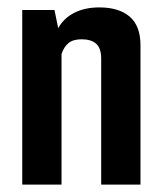

<svg xmlns="http://www.w3.org/2000/svg" viewBox="-20 -498 435 518"><path d="M40 -471H127L137 -422Q152 -449 180.5 -463.5Q209 -478 248 -478Q301 -478 330 -453Q359 -428 359 -376V0H253V-340Q253 -368 239.5 -380Q226 -392 200 -392Q177 -392 164.5 -381.5Q152 -371 146 -352V0H40Z"/></svg>

Font: Smooch Sans
Style: Bold
Weight: 700
Designer: Robert E. Leuschke
Foundry: Robert E. Leuschke
Version: Version 1.010